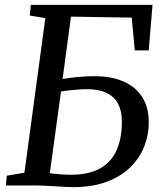

<svg xmlns="http://www.w3.org/2000/svg" viewBox="-20 -763 672 790"><path d="M281 7Q267 7 246.8 5.8Q226.5 4.5 204.5 3.2Q182.5 2 162 1Q141.5 0 126 0H4L8 -40L80.5 -52.5L166.5 -688.5L102.5 -699L107 -743H607.5L592 -555.5H534.5L522 -690.5L272 -694.5L237.5 -438Q249 -440 270 -442.8Q291 -445.5 317.5 -447.5Q344 -449.5 370 -449.5Q439 -449.5 488.8 -427.5Q538.5 -405.5 565.2 -363.5Q592 -321.5 592 -261Q592 -205.5 572 -157Q552 -108.5 512.8 -71.5Q473.5 -34.5 415.5 -13.8Q357.5 7 281 7ZM271 -44Q346 -44 392.5 -70.5Q439 -97 460.2 -146Q481.5 -195 481.5 -263Q481.5 -306 465.8 -336Q450 -366 416.8 -381.5Q383.5 -397 331.5 -396Q310 -395.5 280.5 -392.8Q251 -390 231 -386.5L185 -50.5Q204.5 -47.5 227.5 -45.8Q250.5 -44 271 -44Z"/></svg>

Font: Merriweather Light 18pt
Style: Italic
Weight: 400
Italic angle: -7.8°
Version: Version 2.101